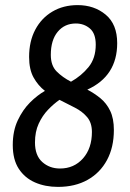

<svg xmlns="http://www.w3.org/2000/svg" viewBox="-20 -726 510 752"><path d="M207 6Q157 6 117 -11.5Q77 -29 53.5 -65Q30 -101 30 -158Q30 -213 49.5 -254.5Q69 -296 97.5 -324.5Q126 -353 156 -370Q129 -391 111.5 -422.5Q94 -454 94 -503Q94 -564 118 -609.5Q142 -655 185 -680.5Q228 -706 284 -706Q349 -706 394 -668.5Q439 -631 439 -557Q439 -428 322 -375Q349 -361 373 -341.5Q397 -322 411.5 -292Q426 -262 426 -217Q426 -149 399 -99Q372 -49 323 -21.5Q274 6 207 6ZM179 -511Q179 -469 202 -446Q225 -423 258 -406Q299 -429 327 -463.5Q355 -498 355 -551Q355 -595 332 -614.5Q309 -634 277 -634Q233 -634 206 -601.5Q179 -569 179 -511ZM117 -168Q117 -117 145.5 -91.5Q174 -66 215 -66Q270 -66 305 -105.5Q340 -145 340 -209Q340 -245 321.5 -267Q303 -289 274 -304Q245 -319 213 -335Q190 -319 168 -296Q146 -273 131.5 -241.5Q117 -210 117 -168Z"/></svg>

Font: Asap Condensed Condensed Regular
Style: Italic
Weight: 400
Width: 3
Italic angle: -6°
Designer: Pablo Cosgaya
Foundry: Omnibus-Type
Version: Version 3.001; ttfautohint (v1.8.4.7-5d5b)